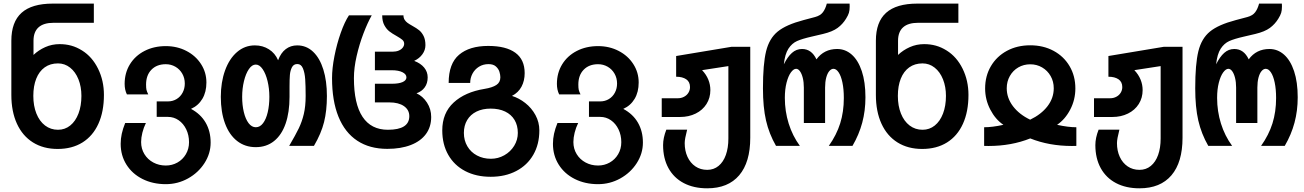

<svg xmlns="http://www.w3.org/2000/svg" viewBox="-20 -810 7240 1066"><path d="M43 -283V-584Q43 -688 99.8 -739Q156.5 -790 273 -790H501V-683.5H278Q222 -683.5 194 -658.2Q166 -633 166 -583.5V-505Q193.5 -531.5 230.8 -548.2Q268 -565 311 -565Q345.5 -565 376 -556.5Q406.5 -548 436 -529.5Q492 -494.5 524.5 -428.5Q557 -362.5 557 -283Q557 -190 526.2 -122.5Q495.5 -55 437.8 -19Q380 17 300 17Q221 17 163 -19.2Q105 -55.5 74 -123.2Q43 -191 43 -283ZM432 -277.5Q432 -328.5 415.5 -369.8Q399 -411 369.2 -434.5Q339.5 -458 302 -458Q259 -458 228.2 -436Q197.5 -414 181.2 -373.2Q165 -332.5 165 -277.5Q165 -222.5 182 -179.8Q199 -137 230.2 -113.2Q261.5 -89.5 302 -89.5Q340.5 -89.5 370 -113.2Q399.5 -137 415.8 -179.8Q432 -222.5 432 -277.5Z M650 -11.5Q650 -39.5 656 -67.2Q662 -95 675 -127H790Q777.5 -101.5 770.5 -73.5Q763.5 -45.5 763.5 -21.5Q763.5 16 781.8 45.8Q800 75.5 831.2 92.2Q862.5 109 900.5 109Q935.5 109 965 92.5Q994.5 76 1012 46.2Q1029.5 16.5 1029.5 -20.5Q1029.5 -59.5 1014 -91.8Q998.5 -124 971.8 -142.5Q945 -161 912.5 -161H850V-247H912.5Q939 -247 960.5 -260Q982 -273 994 -295.8Q1006 -318.5 1006 -346Q1006 -376.5 992 -401Q978 -425.5 953.8 -439.5Q929.5 -453.5 900.5 -453.5Q850.5 -453.5 820.8 -423Q791 -392.5 791 -340.5Q791 -321 793.2 -311.2Q795.5 -301.5 803 -286H684.5Q672 -311 672 -344.5Q672 -405 701.2 -452.8Q730.5 -500.5 782.5 -527.2Q834.5 -554 900.5 -554Q963.5 -554 1015 -527.2Q1066.5 -500.5 1096.2 -454.2Q1126 -408 1126 -352Q1126 -299 1103.5 -261.2Q1081 -223.5 1040.5 -205.5Q1094 -177 1121.8 -129Q1149.5 -81 1149.5 -18.5Q1149.5 42.5 1115.2 95.8Q1081 149 1023.8 180.8Q966.5 212.5 900.5 212.5Q828.5 212.5 771.2 183.8Q714 155 682 104Q650 53 650 -11.5Z M1206 -272.5Q1206 -353.5 1229.5 -418.8Q1253 -484 1296 -521Q1339 -558 1395 -558Q1439 -558 1473.2 -536.2Q1507.5 -514.5 1524 -475.5Q1539.5 -517 1566.8 -537.5Q1594 -558 1630 -558Q1681 -558 1718.2 -522.8Q1755.5 -487.5 1775.2 -424Q1795 -360.5 1795 -277Q1795 -195.5 1779.2 -132.2Q1763.5 -69 1723 0H1585.5Q1621.5 -61.5 1639 -97.8Q1656.5 -134 1666.8 -177Q1677 -220 1677 -277Q1677 -334.5 1674.5 -370.2Q1672 -406 1662 -430.2Q1652 -454.5 1631 -454.5Q1610 -454.5 1600.8 -436.2Q1591.5 -418 1589.5 -394Q1587.5 -370 1587.5 -330.5V-272.5Q1587.5 -186.5 1565.8 -123.8Q1544 -61 1501.8 -27Q1459.5 7 1400 7Q1340.5 7 1296.8 -27Q1253 -61 1229.5 -124.2Q1206 -187.5 1206 -272.5ZM1475.5 -272.5Q1475.5 -318.5 1465.5 -359.8Q1455.5 -401 1438.2 -426.2Q1421 -451.5 1400 -451.5Q1379 -451.5 1361.8 -426.2Q1344.5 -401 1334.5 -359.5Q1324.5 -318 1324.5 -272.5Q1324.5 -226 1333.8 -187.5Q1343 -149 1360.2 -126.2Q1377.5 -103.5 1400.5 -103.5Q1423.5 -103.5 1440.5 -126Q1457.5 -148.5 1466.5 -187Q1475.5 -225.5 1475.5 -272.5Z M1823.5 -376.5Q1823.5 -430.5 1836.8 -498.2Q1850 -566 1871.8 -627.5Q1893.5 -689 1917.5 -725H2044Q2020.5 -683.5 1997.8 -623.8Q1975 -564 1960 -498.5Q1945 -433 1945 -376.5Q1945 -233.5 1992.8 -161.5Q2040.5 -89.5 2133.5 -89.5Q2252.5 -89.5 2252.5 -165Q2252.5 -200 2222.8 -220.8Q2193 -241.5 2141.5 -241.5H2061.5V-345H2155Q2194.5 -345 2215.5 -354.5Q2236.5 -364 2236.5 -380.5Q2236.5 -398 2214.5 -409Q2192.5 -420 2155 -420H2061.5V-523H2159Q2179 -523 2193.8 -529.2Q2208.5 -535.5 2216.2 -545.8Q2224 -556 2224 -567Q2224 -580 2214 -588.8Q2204 -597.5 2182 -610Q2157.5 -623.5 2141.5 -636Q2125.5 -648.5 2113.8 -670.2Q2102 -692 2102 -725H2220Q2220 -710.5 2226.5 -700.2Q2233 -690 2242.8 -683Q2252.5 -676 2269.5 -666.5Q2293 -653.5 2307.2 -642Q2321.5 -630.5 2331.8 -610.2Q2342 -590 2342 -559Q2342 -532 2325.2 -508.8Q2308.5 -485.5 2279.5 -472Q2315.5 -458.5 2335 -434.8Q2354.5 -411 2354.5 -380.5Q2354.5 -347.5 2338 -324.8Q2321.5 -302 2292.5 -292Q2327.5 -276 2350.8 -240.2Q2374 -204.5 2374 -160.5Q2374 -105.5 2344.8 -65.8Q2315.5 -26 2260.5 -4.8Q2205.5 16.5 2130.5 16.5Q2032 16.5 1963.5 -28.8Q1895 -74 1859.2 -162Q1823.5 -250 1823.5 -376.5Z M2435.5 -86Q2435.5 -182.5 2498.8 -240.8Q2562 -299 2670 -316.5Q2713 -323.5 2735.5 -338Q2758 -352.5 2758 -381Q2758 -394.5 2753 -411Q2748 -427.5 2733.5 -440.8Q2719 -454 2692.5 -454Q2662.5 -454 2639.2 -439.5Q2616 -425 2603.2 -401Q2590.5 -377 2590.5 -349.5H2471Q2471 -457 2528.8 -506Q2586.5 -555 2690.5 -555Q2789.5 -555 2841.2 -517.2Q2893 -479.5 2893 -404Q2893 -361.5 2875.5 -328.8Q2858 -296 2822.5 -277.5Q2861.5 -265.5 2896.5 -238Q2931.5 -210.5 2953 -171Q2974.5 -131.5 2974.5 -86Q2974.5 -9 2941 49.2Q2907.5 107.5 2846.2 139.5Q2785 171.5 2704.5 171.5Q2623.5 171.5 2562.8 139.8Q2502 108 2468.8 49.8Q2435.5 -8.5 2435.5 -86ZM2855 -72Q2855 -113.5 2836.8 -144Q2818.5 -174.5 2784.5 -190.8Q2750.5 -207 2704.5 -207Q2659 -207 2625.5 -190.5Q2592 -174 2573.8 -143.5Q2555.5 -113 2555.5 -72Q2555.5 -30.5 2574.8 2.2Q2594 35 2628.2 53.2Q2662.5 71.5 2705.5 71.5Q2745.5 71.5 2780 52Q2814.5 32.5 2834.8 -0.5Q2855 -33.5 2855 -72Z M3050 -11.5Q3050 -39.5 3056 -67.2Q3062 -95 3075 -127H3190Q3177.5 -101.5 3170.5 -73.5Q3163.5 -45.5 3163.5 -21.5Q3163.5 16 3181.8 45.8Q3200 75.5 3231.2 92.2Q3262.5 109 3300.5 109Q3335.5 109 3365 92.5Q3394.5 76 3412 46.2Q3429.5 16.5 3429.5 -20.5Q3429.5 -59.5 3414 -91.8Q3398.5 -124 3371.8 -142.5Q3345 -161 3312.5 -161H3250V-247H3312.5Q3339 -247 3360.5 -260Q3382 -273 3394 -295.8Q3406 -318.5 3406 -346Q3406 -376.5 3392 -401Q3378 -425.5 3353.8 -439.5Q3329.5 -453.5 3300.5 -453.5Q3250.5 -453.5 3220.8 -423Q3191 -392.5 3191 -340.5Q3191 -321 3193.2 -311.2Q3195.5 -301.5 3203 -286H3084.5Q3072 -311 3072 -344.5Q3072 -405 3101.2 -452.8Q3130.5 -500.5 3182.5 -527.2Q3234.5 -554 3300.5 -554Q3363.5 -554 3415 -527.2Q3466.5 -500.5 3496.2 -454.2Q3526 -408 3526 -352Q3526 -299 3503.5 -261.2Q3481 -223.5 3440.5 -205.5Q3494 -177 3521.8 -129Q3549.5 -81 3549.5 -18.5Q3549.5 42.5 3515.2 95.8Q3481 149 3423.8 180.8Q3366.5 212.5 3300.5 212.5Q3228.5 212.5 3171.2 183.8Q3114 155 3082 104Q3050 53 3050 -11.5Z M3661.5 -4.5Q3661.5 -44.5 3679.5 -90H3795Q3781.5 -38 3781.5 -15.5Q3781.5 27 3797 60.8Q3812.5 94.5 3840.8 113.8Q3869 133 3906.5 133Q3943 133 3969.5 111.2Q3996 89.5 4010 50.2Q4024 11 4024 -41V-443L3878 -420.5Q3901 -396.5 3912.5 -368.2Q3924 -340 3924 -310Q3924 -266.5 3902.5 -232.5Q3881 -198.5 3842.5 -179.5Q3804 -160.5 3755.5 -160.5H3654V-264.5H3743.5Q3762.5 -264.5 3778 -272.8Q3793.5 -281 3802.2 -295.2Q3811 -309.5 3811 -326.5Q3811 -355.5 3790 -369.8Q3769 -384 3734 -384V-499L4040.5 -550H4145.5V-45Q4145.5 91 4084 163.2Q4022.5 235.5 3906.5 235.5Q3831.5 235.5 3776.2 206.5Q3721 177.5 3691.2 123.2Q3661.5 69 3661.5 -4.5Z M4216 -319.5Q4216 -455 4233.5 -525.8Q4251 -596.5 4297.8 -634.8Q4344.5 -673 4441.5 -698.5L4505.5 -715.5Q4535 -723.5 4549 -742.2Q4563 -761 4570.5 -790H4697Q4697.5 -784.5 4697.5 -774Q4697.5 -752.5 4693.2 -738.8Q4689 -725 4677.5 -706.5Q4659 -676 4630.5 -655Q4602 -634 4549.5 -621.5L4485.5 -606.5Q4433 -594.5 4405 -582Q4377 -569.5 4357.5 -539.8Q4338 -510 4332 -453Q4352.5 -494.5 4376.8 -516.2Q4401 -538 4433 -538Q4486 -538 4513 -480.5Q4555 -538 4628 -538Q4673.5 -538 4709 -506.8Q4744.5 -475.5 4764.8 -415Q4785 -354.5 4785 -269.5Q4785 -195 4767.2 -128.8Q4749.5 -62.5 4713 0H4581.5Q4624.5 -60.5 4644.8 -125Q4665 -189.5 4665 -265.5Q4665 -315 4657.2 -351.8Q4649.5 -388.5 4636.2 -408.2Q4623 -428 4607.5 -428Q4595 -428 4584.2 -415.2Q4573.5 -402.5 4567.2 -378.8Q4561 -355 4561 -323.5V-127H4443V-323.5Q4443 -354 4437 -377.8Q4431 -401.5 4421.2 -414.8Q4411.5 -428 4400 -428Q4386 -428 4371.2 -408Q4356.5 -388 4347 -351Q4337.5 -314 4337.5 -266.5Q4337.5 -192.5 4358.8 -124.2Q4380 -56 4421 0H4288.5Q4250 -67 4233 -141Q4216 -215 4216 -319.5Z M4843 -283V-584Q4843 -688 4899.8 -739Q4956.5 -790 5073 -790H5301V-683.5H5078Q5022 -683.5 4994 -658.2Q4966 -633 4966 -583.5V-505Q4993.5 -531.5 5030.8 -548.2Q5068 -565 5111 -565Q5145.5 -565 5176 -556.5Q5206.5 -548 5236 -529.5Q5292 -494.5 5324.5 -428.5Q5357 -362.5 5357 -283Q5357 -190 5326.2 -122.5Q5295.5 -55 5237.8 -19Q5180 17 5100 17Q5021 17 4963 -19.2Q4905 -55.5 4874 -123.2Q4843 -191 4843 -283ZM5232 -277.5Q5232 -328.5 5215.5 -369.8Q5199 -411 5169.2 -434.5Q5139.5 -458 5102 -458Q5059 -458 5028.2 -436Q4997.5 -414 4981.2 -373.2Q4965 -332.5 4965 -277.5Q4965 -222.5 4982 -179.8Q4999 -137 5030.2 -113.2Q5061.5 -89.5 5102 -89.5Q5140.5 -89.5 5170 -113.2Q5199.5 -137 5215.8 -179.8Q5232 -222.5 5232 -277.5Z M5551 -117Q5506.5 -147 5478 -202Q5449.5 -257 5449.5 -319Q5449.5 -388 5481.5 -442.5Q5513.5 -497 5570.5 -527.8Q5627.5 -558.5 5700 -558.5Q5772.5 -558.5 5829.5 -527.8Q5886.5 -497 5918.5 -442.5Q5950.5 -388 5950.5 -319Q5950.5 -256.5 5922.2 -202Q5894 -147.5 5849 -117Q5910.5 -103.5 5956 -103.5V0Q5947.5 0.5 5931.5 0.5Q5805 0.5 5700 -41.5Q5595 0.5 5468.5 0.5Q5452.5 0.5 5444 0V-103.5Q5489.5 -103.5 5551 -117ZM5699.5 -145.5Q5761 -175 5795.8 -220.2Q5830.5 -265.5 5830.5 -320Q5830.5 -357.5 5813.2 -387.8Q5796 -418 5766.2 -435.5Q5736.5 -453 5700 -453Q5663.5 -453 5633.8 -435.8Q5604 -418.5 5586.8 -388Q5569.5 -357.5 5569.5 -320Q5569.5 -266 5604.2 -220.2Q5639 -174.5 5699.5 -145.5Z M6061.5 -4.5Q6061.5 -44.5 6079.5 -90H6195Q6181.5 -38 6181.5 -15.5Q6181.5 27 6197 60.8Q6212.5 94.5 6240.8 113.8Q6269 133 6306.5 133Q6343 133 6369.5 111.2Q6396 89.5 6410 50.2Q6424 11 6424 -41V-443L6278 -420.5Q6301 -396.5 6312.5 -368.2Q6324 -340 6324 -310Q6324 -266.5 6302.5 -232.5Q6281 -198.5 6242.5 -179.5Q6204 -160.5 6155.5 -160.5H6054V-264.5H6143.5Q6162.5 -264.5 6178 -272.8Q6193.5 -281 6202.2 -295.2Q6211 -309.5 6211 -326.5Q6211 -355.5 6190 -369.8Q6169 -384 6134 -384V-499L6440.5 -550H6545.5V-45Q6545.5 91 6484 163.2Q6422.5 235.5 6306.5 235.5Q6231.5 235.5 6176.2 206.5Q6121 177.5 6091.2 123.2Q6061.5 69 6061.5 -4.5Z M6616 -319.5Q6616 -455 6633.5 -525.8Q6651 -596.5 6697.8 -634.8Q6744.5 -673 6841.5 -698.5L6905.5 -715.5Q6935 -723.5 6949 -742.2Q6963 -761 6970.5 -790H7097Q7097.5 -784.5 7097.5 -774Q7097.5 -752.5 7093.2 -738.8Q7089 -725 7077.5 -706.5Q7059 -676 7030.5 -655Q7002 -634 6949.5 -621.5L6885.5 -606.5Q6833 -594.5 6805 -582Q6777 -569.5 6757.5 -539.8Q6738 -510 6732 -453Q6752.5 -494.5 6776.8 -516.2Q6801 -538 6833 -538Q6886 -538 6913 -480.5Q6955 -538 7028 -538Q7073.5 -538 7109 -506.8Q7144.5 -475.5 7164.8 -415Q7185 -354.5 7185 -269.5Q7185 -195 7167.2 -128.8Q7149.5 -62.5 7113 0H6981.5Q7024.5 -60.5 7044.8 -125Q7065 -189.5 7065 -265.5Q7065 -315 7057.2 -351.8Q7049.5 -388.5 7036.2 -408.2Q7023 -428 7007.5 -428Q6995 -428 6984.2 -415.2Q6973.5 -402.5 6967.2 -378.8Q6961 -355 6961 -323.5V-127H6843V-323.5Q6843 -354 6837 -377.8Q6831 -401.5 6821.2 -414.8Q6811.5 -428 6800 -428Q6786 -428 6771.2 -408Q6756.5 -388 6747 -351Q6737.5 -314 6737.5 -266.5Q6737.5 -192.5 6758.8 -124.2Q6780 -56 6821 0H6688.5Q6650 -67 6633 -141Q6616 -215 6616 -319.5Z"/></svg>

Font: JuliaMono
Style: Bold
Weight: 700
Monospace: yes
Designer: cormullion
Foundry: corm
Version: Version 0.055; ttfautohint (v1.8.4)